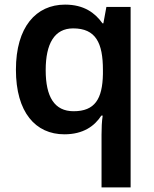

<svg xmlns="http://www.w3.org/2000/svg" viewBox="-20 -665 666 832"><path d="M420 -82V147H546V-635H441L428 -564H424C392 -609 344 -645 262 -645C136 -645 49 -548 49 -363C49 -178 134 -83 259 -83C341 -83 390 -119 419 -164H425C421 -139 420 -108 420 -82ZM299 -183C216 -183 178 -245 178 -361C178 -476 216 -542 297 -542C395 -542 426 -479 426 -362V-344C424 -236 391 -183 299 -183Z"/></svg>

Font: Noto Sans Kannada UI SemiBold
Style: Regular
Weight: 600
Designer: Jelle Bosma - Monotype Design Team
Foundry: Monotype Imaging Inc.
Version: Version 2.005